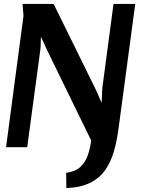

<svg xmlns="http://www.w3.org/2000/svg" viewBox="-20 -752 722 981"><path d="M11 0 100 -671 95 -732H254L470 -293Q475 -283 482.5 -265Q490 -247 499 -227Q501 -246 501 -265.5Q501 -285 503 -304L560 -732H671L586 -98Q578 -35 562.5 19.5Q547 74 518.5 115.5Q490 157 441.5 181.5Q393 206 319 209L318 131Q365 125 391 100.5Q417 76 429 40Q441 4 446 -34L220 -497Q212 -514 204.5 -531Q197 -548 189 -564Q188 -548 188 -530.5Q188 -513 186 -497L119 0Z"/></svg>

Font: Rosario
Style: Bold Italic
Weight: 700
Italic angle: -8.05°
Designer: Hector Gatti
Foundry: Omnibus Type
Version: Version 1.101; ttfautohint (v1.8.1.43-b0c9)